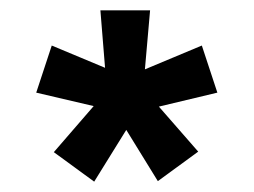

<svg xmlns="http://www.w3.org/2000/svg" viewBox="-20 -697 490 371"><path d="M270 -677 260 -563 370 -609 400 -518 287 -491 363 -404 285 -347 224 -446 162 -346 84 -403 161 -492 50 -518 80 -609 183 -566 174 -677Z"/></svg>

Font: Amaranth
Style: Regular
Weight: 400
Designer: Gesine Todt
Foundry: Gesine Todt
Version: Version 1.001